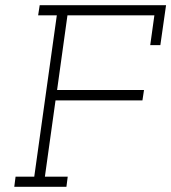

<svg xmlns="http://www.w3.org/2000/svg" viewBox="-20 -720 660 740"><path d="M40 -39H112L199 -661H127L133 -700H620L598 -546H559L575 -661H240L200 -373H535L529 -333H194L153 -39H241L236 0H35Z"/></svg>

Font: Josefin Slab
Style: Italic
Weight: 400
Italic angle: -12°
Designer: Santiago Orozco
Foundry: Typemade
Version: Version 2.000